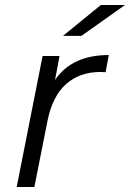

<svg xmlns="http://www.w3.org/2000/svg" viewBox="-20 -751 522 771"><path d="M47 0 151 -526H219L201 -430Q269 -530 417 -530L404 -461Q399 -461 394.5 -461.5Q390 -462 384 -462Q300 -462 245.5 -413.5Q191 -365 171 -267L118 0ZM233 -607 385 -731H482L307 -607Z"/></svg>

Font: Montserrat
Style: Italic
Weight: 400
Italic angle: -11.3°
Designer: Julieta Ulanovsky
Foundry: Julieta Ulanovsky
Version: Version 9.000; ttfautohint (v1.8.4.7-5d5b)